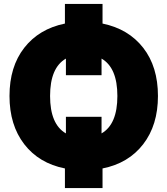

<svg xmlns="http://www.w3.org/2000/svg" viewBox="-20 -850 846 970"><path d="M498 -731Q629 -704 703.5 -608.5Q778 -513 778 -365Q778 -218 703.5 -121.5Q629 -25 498 1V100H308V1Q177 -25 102.5 -121.5Q28 -218 28 -365Q28 -513 102.5 -608.5Q177 -704 308 -731V-830H498ZM313 -176V-260H493V-176Q573 -222 573 -365Q573 -508 493 -554V-470H313V-554Q233 -508 233 -365Q233 -222 313 -176Z"/></svg>

Font: M PLUS 1p Black
Style: Regular
Weight: 900
Version: Version 1.061